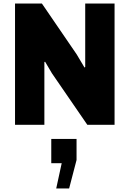

<svg xmlns="http://www.w3.org/2000/svg" viewBox="-20 -706 733 1086"><path d="M414 -398 458 -324 462 -327V-686H628V0H474L274 -291L235 -357L231 -355V0H65V-686H217ZM329 217H270V80H413V199L371 360H298Z"/></svg>

Font: Chivo ExtraBold
Style: Regular
Weight: 800
Designer: Hector Gatti
Foundry: Omnibus-Type
Version: Version 1.007